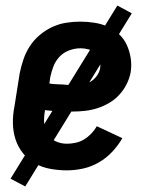

<svg xmlns="http://www.w3.org/2000/svg" viewBox="-20 -606 540 692"><path d="M221 8Q191 8 161 2.5Q131 -3 106 -17Q81 -31 63 -53.5Q45 -76 36 -103.5Q27 -131 26.5 -161.5Q26 -192 32 -222L51 -342Q56 -367 64.5 -392Q73 -417 87.5 -439.5Q102 -462 123.5 -480Q145 -498 169 -509Q193 -520 218.5 -524Q244 -528 269 -528Q295 -528 320.5 -524Q346 -520 368.5 -510Q391 -500 409 -483Q427 -466 437 -444Q447 -422 451 -397Q455 -372 451 -346Q447 -324 436.5 -303Q426 -282 410 -264.5Q394 -247 373.5 -235Q353 -223 331 -216Q309 -209 286.5 -206.5Q264 -204 242 -204Q217 -204 192 -205Q167 -206 142 -209V-207Q138 -185 139 -163Q140 -141 150.5 -123.5Q161 -106 180 -97Q199 -88 221 -88Q237 -88 253 -91.5Q269 -95 283 -103.5Q297 -112 309 -124.5Q321 -137 329 -151L421 -108Q406 -82 384.5 -59Q363 -36 336 -20.5Q309 -5 279.5 1.5Q250 8 221 8ZM254 -298Q268 -298 282 -301.5Q296 -305 308.5 -313Q321 -321 330 -334Q339 -347 341 -361Q343 -376 339 -390.5Q335 -405 324.5 -414.5Q314 -424 299.5 -428Q285 -432 270 -432Q250 -432 229.5 -424.5Q209 -417 194.5 -401.5Q180 -386 172.5 -366.5Q165 -347 161 -327L158 -305Q170 -303 182 -302.5Q194 -302 206 -301.5Q218 -301 230 -299.5Q242 -298 254 -298ZM71 66 18 38 403 -586 455 -558Z"/></svg>

Font: Iosevka SS04
Style: Bold Italic
Weight: 700
Italic angle: -9°
Monospace: yes
Designer: Belleve Invis
Foundry: Belleve Invis
Version: Version 19.0.0; ttfautohint (v1.8.4)